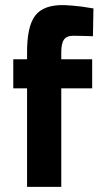

<svg xmlns="http://www.w3.org/2000/svg" viewBox="-20 -732 397 752"><path d="M220 -386H341V-500H220V-521Q219 -559 230 -576Q240 -592 268 -592Q294 -592 318 -591Q342 -590 344 -590L346 -699Q342 -700 301 -706Q261 -711 232 -712Q151 -714 118 -671Q85 -628 86 -522V-500H32V-386H86V0H220Z"/></svg>

Font: RazerF5
Style: Bold
Weight: 700
Foundry: Razer Inc.
Version: Version 1.000;PS 001.001;hotconv 1.0.56